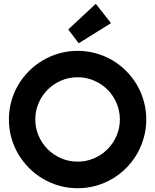

<svg xmlns="http://www.w3.org/2000/svg" viewBox="-20 -977 818 1012"><path d="M751 -347.2Q751 -297.4 738 -251.2Q725.1 -205.1 701.7 -164.8Q678.2 -124.5 645 -91.3Q611.8 -58.1 571.8 -34.4Q531.7 -10.7 485.4 2.2Q439 15.1 389.2 15.1Q339.4 15.1 293.2 2.2Q247.1 -10.7 206.8 -34.4Q166.5 -58.1 133.3 -91.3Q100.1 -124.5 76.4 -164.8Q52.7 -205.1 39.8 -251.2Q26.9 -297.4 26.9 -347.2Q26.9 -397 39.8 -443.4Q52.7 -489.7 76.4 -529.8Q100.1 -569.8 133.3 -603Q166.5 -636.2 206.8 -659.7Q247.1 -683.1 293.2 -696Q339.4 -709 389.2 -709Q439 -709 485.4 -696Q531.7 -683.1 571.8 -659.7Q611.8 -636.2 645 -603Q678.2 -569.8 701.7 -529.8Q725.1 -489.7 738 -443.4Q751 -397 751 -347.2ZM611.8 -347.2Q611.8 -393.1 594.2 -433.8Q576.7 -474.6 546.6 -504.6Q516.6 -534.7 475.8 -552.2Q435.1 -569.8 389.2 -569.8Q342.8 -569.8 302.2 -552.2Q261.7 -534.7 231.4 -504.6Q201.2 -474.6 183.6 -433.8Q166 -393.1 166 -347.2Q166 -301.3 183.6 -261Q201.2 -220.7 231.4 -190.4Q261.7 -160.2 302.2 -142.6Q342.8 -125 389.2 -125Q435.1 -125 475.8 -142.6Q516.6 -160.2 546.6 -190.4Q576.7 -220.7 594.2 -261Q611.8 -301.3 611.8 -347.2ZM395 -749 339.8 -821.8 484.9 -957 564.9 -855Z"/></svg>

Font: Righteous
Style: Regular
Weight: 400
Version: Version 1.000